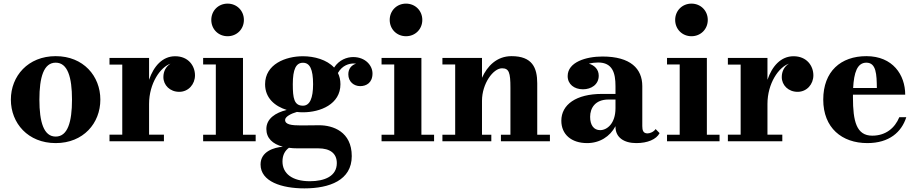

<svg xmlns="http://www.w3.org/2000/svg" viewBox="-20 -780 5062 1060"><path d="M40 -230C40 -100 134.5 10 287.5 10C440.5 10 534 -100 534 -230C534 -360 440.5 -470 287.5 -470C134.5 -470 40 -360 40 -230ZM197.5 -230C197.5 -354 221.5 -434 287.5 -434C353.5 -434 377.5 -354 377.5 -230C377.5 -106 353.5 -26 287.5 -26C221.5 -26 197.5 -106 197.5 -230Z M584.5 -36.5V0H885V-36.5H803V-206C803 -320 865.5 -409.5 921.5 -428.5C896.5 -413.5 882 -386.5 882 -354.5C882 -309.5 918.5 -273 969.5 -273C1020.5 -273 1056.5 -315 1056.5 -364C1056.5 -416 1020.5 -469.5 947 -469.5C877 -469.5 828.5 -414.5 803 -339.5V-460H584.5V-423.5H655V-36.5Z M1146.5 -670C1146.5 -619 1185.5 -580 1236.5 -580C1287.5 -580 1326.5 -619 1326.5 -670C1326.5 -721 1287.5 -760 1236.5 -760C1185.5 -760 1146.5 -721 1146.5 -670ZM1101.5 -36V0H1391.5V-36H1321.5V-460H1101.5V-424H1171.5V-36Z M1450.5 -68C1450.5 -17.5 1484.5 15 1541.5 30C1493 34 1418.5 56 1418.5 128C1418.5 222.5 1535.5 260 1660.5 260C1798.5 260 1922 215.5 1922 82C1922 -53.5 1817.5 -88.5 1742.5 -88.5C1714 -88.5 1677.5 -87.5 1642.5 -87.5C1588 -87.5 1554 -92.5 1554 -118C1554 -135.5 1586.5 -153 1619 -162C1630 -160.5 1641.5 -160 1652.5 -160C1748.5 -160 1859.5 -204.5 1859.5 -315C1859.5 -338.5 1854.5 -359.5 1845.5 -377C1870 -420 1907.5 -429.5 1933 -429.5C1937.5 -429.5 1942 -429 1946 -428.5C1922.5 -421.5 1903 -402.5 1903 -370C1903 -328 1934.5 -304.5 1968.5 -304.5C2002.5 -304.5 2036.5 -323 2036.5 -374.5C2036.5 -418.5 1997 -465 1930 -465C1895.5 -465 1852.5 -450 1824.5 -407C1784.5 -450.5 1715 -469.5 1652.5 -469.5C1556.5 -469.5 1443.5 -425.5 1443.5 -315C1443.5 -238.5 1497.5 -193.5 1563 -173C1501 -158 1450.5 -125 1450.5 -68ZM1596.5 -315C1596.5 -398 1614.5 -433.5 1652.5 -433.5C1690.5 -433.5 1708.5 -398 1708.5 -315C1708.5 -238 1690.5 -196.5 1652.5 -196.5C1603.5 -196.5 1596.5 -238 1596.5 -315ZM1539.5 111.5C1539.5 75 1554 51.5 1575 36C1590 38 1606 39 1623 39H1737.5C1802.5 39 1839.5 67 1839.5 120.5C1839.5 192.5 1772.5 220.5 1690.5 220.5C1593 220.5 1539.5 178 1539.5 111.5Z M2131.5 -670C2131.5 -619 2170.5 -580 2221.5 -580C2272.5 -580 2311.5 -619 2311.5 -670C2311.5 -721 2272.5 -760 2221.5 -760C2170.5 -760 2131.5 -721 2131.5 -670ZM2086.5 -36V0H2376.5V-36H2306.5V-460H2086.5V-424H2156.5V-36Z M2422.5 -36V0H2692.5V-36H2641V-223.5C2641 -318.5 2703 -403 2751.5 -403C2790 -403 2798 -379.5 2798 -295.5V-36H2745.5V0H3016V-36H2946V-320C2946 -407 2918 -470 2804 -470C2722.5 -470 2670 -415 2641 -350.5V-460H2422.5V-424H2493V-36Z M3303 -261.5C3161 -261.5 3079 -202.5 3079 -113.5C3079 -37.5 3135 10 3221.5 10C3290 10 3347.5 -25.5 3378 -83.5V-80C3378 -21 3425 10 3493 10C3555 10 3603.5 -10.5 3621.5 -45L3599.5 -67.5C3589.5 -52 3568.5 -43.5 3555 -43.5C3530.5 -43.5 3526 -61 3526 -84V-304.5C3526 -400.5 3461.5 -468 3306 -468C3215 -468 3114 -437 3114 -360C3114 -315 3150 -287 3198.5 -287C3244 -287 3285.5 -313 3285.5 -362C3285.5 -396.5 3262.5 -419.5 3231 -428.5C3248.5 -433 3267 -435 3282 -435C3362 -435 3378 -376.5 3378 -304.5V-261.5ZM3293.5 -61.5C3259 -61.5 3238 -88 3238 -135C3238 -183.5 3266 -230.5 3339 -230.5H3378V-182.5C3378 -97 3330.5 -61.5 3293.5 -61.5Z M3707.5 -670C3707.5 -619 3746.5 -580 3797.5 -580C3848.5 -580 3887.5 -619 3887.5 -670C3887.5 -721 3848.5 -760 3797.5 -760C3746.5 -760 3707.5 -721 3707.5 -670ZM3662.5 -36V0H3952.5V-36H3882.5V-460H3662.5V-424H3732.5V-36Z M3998.5 -36.5V0H4299V-36.5H4217V-206C4217 -320 4279.5 -409.5 4335.5 -428.5C4310.5 -413.5 4296 -386.5 4296 -354.5C4296 -309.5 4332.5 -273 4383.5 -273C4434.5 -273 4470.5 -315 4470.5 -364C4470.5 -416 4434.5 -469.5 4361 -469.5C4291 -469.5 4242.5 -414.5 4217 -339.5V-460H3998.5V-423.5H4069V-36.5Z M4983.5 -133H4945C4920 -72.5 4869.5 -31 4795.5 -31C4708.5 -31 4689 -110 4689 -242C4689 -247.5 4689 -252.5 4689 -257.5H4977.5C4977.5 -366.5 4909 -470 4763 -470C4622 -470 4525 -386 4525 -230C4525 -74 4628 10 4768.5 10C4889.5 10 4957.5 -51 4983.5 -133ZM4763 -434C4818 -434 4820 -369 4821 -294H4690C4694.5 -379 4712.5 -434 4763 -434Z"/></svg>

Font: Bodoni* 06
Style: Bold
Weight: 700
Version: Version 2.2